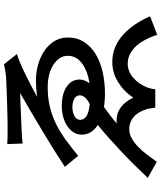

<svg xmlns="http://www.w3.org/2000/svg" viewBox="60 -848 835 996"><g transform="rotate(-90 478.0 -349.5)"><path d="M420 -392Q397 -392 376 -382Q355 -372 355 -351Q355 -333 372.5 -320Q390 -307 437 -302Q482 -325 482 -354Q482 -372 464 -382Q446 -392 420 -392ZM696 -680Q677 -674 649.5 -662.5Q622 -651 591.5 -636Q561 -621 530 -605Q499 -589 473 -574Q495 -578 516 -579.5Q537 -581 557 -581Q605 -581 646 -568.5Q687 -556 717.5 -534Q748 -512 765 -482Q782 -452 782 -416Q782 -367 758 -330.5Q734 -294 693.5 -270Q653 -246 600.5 -234.5Q548 -223 491 -223Q472 -223 455 -224.5Q438 -226 421 -228Q398 -211 375.5 -194Q353 -177 336 -162Q340 -162 343.5 -162.5Q347 -163 350 -163Q390 -163 420 -140.5Q450 -118 470 -76Q501 -124 550 -154.5Q599 -185 655 -185Q696 -185 731 -170.5Q766 -156 795.5 -129.5Q825 -103 849.5 -67Q874 -31 892 11L796 48Q770 -30 731.5 -67.5Q693 -105 646 -105Q607 -105 573.5 -76.5Q540 -48 522 -2Q519 7 516.5 18.5Q514 30 513 38H418Q416 27 415 17Q414 7 411 -4Q397 -51 370 -74Q343 -97 307 -97Q283 -97 260.5 -85Q238 -73 217 -53Q196 -33 176 -7Q156 19 137 46L54 -1Q83 -32 117.5 -67Q152 -102 188.5 -136.5Q225 -171 261 -203Q297 -235 328 -260Q278 -293 278 -343Q278 -367 290.5 -386.5Q303 -406 324 -419.5Q345 -433 371.5 -440Q398 -447 426 -447Q490 -447 527 -421.5Q564 -396 564 -355Q564 -341 558.5 -327.5Q553 -314 544 -303Q606 -312 646.5 -341.5Q687 -371 687 -415Q687 -439 674.5 -458Q662 -477 640 -491Q618 -505 588.5 -512.5Q559 -520 525 -520Q468 -520 421 -508.5Q374 -497 332 -476Q290 -455 250.5 -426Q211 -397 168 -362L111 -431Q147 -455 196.5 -486Q246 -517 299.5 -549Q353 -581 404 -611Q455 -641 494 -663Q481 -663 446.5 -661.5Q412 -660 372 -658.5Q332 -657 293.5 -655Q255 -653 232 -650L229 -730Q241 -729 262.5 -728.5Q284 -728 302 -728Q313 -728 350.5 -728.5Q388 -729 433 -730.5Q478 -732 519.5 -733.5Q561 -735 578 -736Q598 -738 616 -741.5Q634 -745 643 -747Z"/></g></svg>

Font: Kinto Sans Med
Style: Regular
Weight: 500
Designer: Authors: Ryoko NISHIZUKA  (kana & ideographs); Paul D. Hunt (Latin, Greek & Cyrillic); Wenlong ZHANG  (bopomofo); Sandol
Foundry: Adobe Systems Incorporated, ookami Inc.
Version: Version 0.001